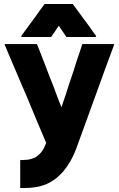

<svg xmlns="http://www.w3.org/2000/svg" viewBox="-20 -730 593 960"><path d="M274.4 -601.6Q271.5 -597.7 268.6 -593.8Q265.6 -588.9 262.7 -585Q258.8 -580.1 255.9 -574.2Q252 -569.3 249 -564.5Q245.1 -559.6 242.2 -554.7Q238.3 -549.8 235.4 -544.9Q234.4 -544.9 232.4 -544.9Q231.4 -544.9 230.5 -544.9Q215.8 -544.9 201.2 -544.9Q186.5 -544.9 171.9 -544.9Q162.1 -544.9 152.3 -544.9Q141.6 -544.9 131.8 -544.9Q121.1 -544.9 110.4 -544.9Q99.6 -544.9 88.9 -544.9Q87.9 -546.9 85.9 -549.8Q88.9 -553.7 93.8 -560.5Q106.4 -577.1 118.2 -593.8Q129.9 -610.4 142.6 -627Q150.4 -637.7 159.2 -649.4Q167 -661.1 174.8 -671.9Q182.6 -681.6 189.5 -691.4Q196.3 -700.2 203.1 -710Q204.1 -710 205.1 -710Q207 -710 208 -710Q222.7 -710 238.3 -710Q252.9 -710 267.6 -710Q278.3 -710 288.1 -710Q297.9 -710 308.6 -710Q317.4 -710 326.2 -710Q335 -710 343.8 -710Q344.7 -709 345.7 -708Q346.7 -707 346.7 -706.1Q359.4 -689.5 371.1 -672.9Q383.8 -656.2 395.5 -639.6Q403.3 -628.9 412.1 -617.2Q419.9 -606.4 428.7 -594.7Q436.5 -584 444.3 -572.3Q453.1 -561.5 460.9 -549.8Q460 -548.8 458 -544.9Q454.1 -544.9 445.3 -544.9Q430.7 -544.9 416 -544.9Q401.4 -544.9 386.7 -544.9Q377 -544.9 367.2 -544.9Q357.4 -544.9 346.7 -544.9Q337.9 -544.9 329.1 -544.9Q320.3 -544.9 311.5 -544.9Q310.5 -545.9 310.5 -546.9Q309.6 -548.8 308.6 -549.8Q303.7 -556.6 298.8 -564.5Q293.9 -571.3 289.1 -579.1Q286.1 -584 282.2 -588.9Q279.3 -594.7 275.4 -599.6Q275.4 -599.6 274.4 -600.6Q274.4 -601.6 274.4 -601.6ZM287.1 -193.4Q297.9 -225.6 308.6 -256.8Q318.4 -288.1 329.1 -320.3Q337.9 -345.7 346.7 -372.1Q355.5 -398.4 363.3 -424.8Q371.1 -446.3 377.9 -467.8Q384.8 -488.3 391.6 -509.8Q393.6 -509.8 395.5 -509.8Q397.5 -509.8 399.4 -509.8Q404.3 -509.8 409.2 -509.8Q414.1 -509.8 418.9 -509.8Q429.7 -509.8 440.4 -509.8Q451.2 -509.8 461.9 -509.8Q472.7 -509.8 483.4 -509.8Q494.1 -509.8 504.9 -509.8Q515.6 -509.8 527.3 -509.8Q538.1 -509.8 549.8 -509.8Q549.8 -509.8 549.8 -508.8Q550.8 -508.8 550.8 -507.8Q549.8 -504.9 548.8 -502Q547.9 -499 546.9 -496.1Q525.4 -439.5 504.9 -382.8Q484.4 -326.2 463.9 -269.5Q449.2 -230.5 435.5 -191.4Q420.9 -152.3 407.2 -113.3Q383.8 -50.8 361.3 12.7Q338.9 75.2 295.9 127.9Q278.3 147.5 258.8 163.1Q238.3 178.7 214.8 189.5Q182.6 203.1 149.4 207Q126 210 102.5 210Q91.8 210 81.1 210Q81.1 207 81.1 205.1Q81.1 202.1 81.1 200.2Q81.1 185.5 81.1 170.9Q81.1 156.2 81.1 141.6Q81.1 132.8 81.1 123Q81.1 113.3 81.1 103.5Q81.1 95.7 81.1 86.9Q81.1 78.1 81.1 69.3Q84 70.3 85.9 70.3Q88.9 70.3 90.8 70.3Q106.4 69.3 120.1 68.4Q133.8 66.4 148.4 60.5Q159.2 56.6 168 48.8Q176.8 42 184.6 33.2Q193.4 21.5 200.2 9.8Q206.1 -2.9 210.9 -15.6Q186.5 -73.2 162.1 -130.9Q138.7 -188.5 114.3 -246.1Q97.7 -284.2 81.1 -323.2Q65.4 -361.3 48.8 -399.4Q37.1 -426.8 25.4 -454.1Q14.6 -480.5 2.9 -507.8Q3.9 -508.8 4.9 -509.8Q8.8 -509.8 16.6 -509.8Q33.2 -509.8 48.8 -509.8Q65.4 -509.8 81.1 -509.8Q91.8 -509.8 103.5 -509.8Q114.3 -509.8 125 -509.8Q134.8 -509.8 145.5 -509.8Q155.3 -509.8 165 -509.8Q166 -508.8 166 -506.8Q167 -504.9 167 -503.9Q182.6 -465.8 197.3 -426.8Q211.9 -388.7 226.6 -350.6Q236.3 -324.2 247.1 -298.8Q256.8 -272.5 266.6 -246.1Q270.5 -237.3 273.4 -228.5Q277.3 -219.7 280.3 -210.9Q282.2 -207 284.2 -202.1Q286.1 -198.2 287.1 -193.4Z"/></svg>

Font: LeFont
Style: Bold
Weight: 800
Designer: Leryon MEDIA
Version: Version 1.0